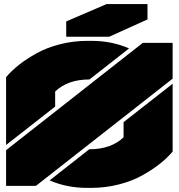

<svg xmlns="http://www.w3.org/2000/svg" viewBox="-20 -910 875 940"><path d="M702.1 -890.1V-814.9L514.2 -730H304.2V-805.2L502 -890.1ZM9.8 0V-174.8L679.2 -700.2H825.2V-524.9L155.8 0ZM9.8 -200.2V-532.2Q36.6 -564 73.5 -593Q110.4 -622.1 160.2 -649.7Q210 -677.2 274.7 -693.6Q339.4 -710 408.2 -710H428.2Q527.8 -710 611.8 -672.9L418 -521Q311.5 -521 250 -461.9V-388.2ZM223.1 -26.9 417 -179.2Q523.9 -179.2 585 -237.8V-312L825.2 -500V-168Q798.3 -136.2 761.5 -107.2Q724.6 -78.1 674.8 -50.5Q625 -22.9 560.3 -6.6Q495.6 9.8 426.8 9.8H407.2Q306.2 9.8 223.1 -26.9Z"/></svg>

Font: Nastup Basic
Style: Regular
Weight: 400
Designer: Maksym Kobuzan
Foundry: Zakznak
Version: Version 1.020;FEAKit 1.0